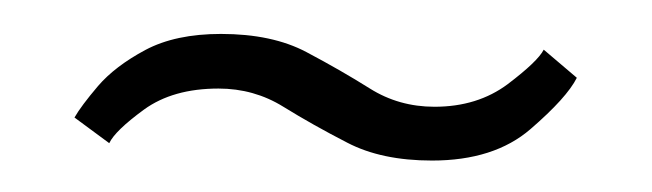

<svg xmlns="http://www.w3.org/2000/svg" viewBox="-20 -736 394 116"><path d="M241 -639Q210.5 -639 189.8 -649.8Q169 -660.5 151.2 -671.5Q133.5 -682.5 112 -682.5Q84.5 -682.5 67 -669.8Q49.5 -657 46 -649.5L25 -665Q29 -672 39.2 -684Q49.5 -696 67.8 -705.8Q86 -715.5 113.5 -715.5Q144.5 -715.5 165.2 -704.5Q186 -693.5 203.5 -682.5Q221 -671.5 242.5 -671.5Q268.5 -671.5 286.8 -685.2Q305 -699 308.5 -706L328.5 -689Q322.5 -677 300.5 -658Q278.5 -639 241 -639Z"/></svg>

Font: Imbue 50pt
Style: Bold
Weight: 700
Designer: Tyler Finck
Foundry: Etcetera Type Company
Version: Version 1.102; ttfautohint (v1.8.3)